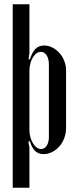

<svg xmlns="http://www.w3.org/2000/svg" viewBox="-20 -719 364 907"><path d="M115 -440 121 -438Q132 -473 148 -488.5Q164 -504 188 -504Q209 -504 227.5 -494.5Q246 -485 260.5 -469Q275 -453 283.5 -431.5Q292 -410 292 -387V-113Q292 -89 283.5 -66.5Q275 -44 260.5 -27.5Q246 -11 226.5 -1Q207 9 185 9Q162 9 146.5 -5.5Q131 -20 121 -52L114 -50L119 -21V168H40V-699H119V-468ZM119 -105Q119 -87 123.5 -71Q128 -55 135.5 -42.5Q143 -30 153 -22.5Q163 -15 174 -15Q191 -15 201 -31Q211 -47 211 -73V-415Q211 -441 200.5 -457.5Q190 -474 173 -474Q151 -474 135 -447Q119 -420 119 -384Z"/></svg>

Font: Moniqa SemBd Narrow Heading
Style: Regular
Weight: 600
Width: 4
Designer: Rajesh Rajput
Foundry: Rajesh Rajput
Version: Version 1.000